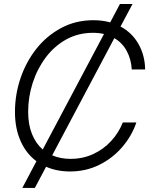

<svg xmlns="http://www.w3.org/2000/svg" viewBox="-20 -839 742 952"><path d="M90.8 92.8 160.6 -39.6Q109.4 -77.6 81.8 -140.4Q54.2 -203.1 54.2 -283.7Q54.2 -370.1 81.8 -451.4Q109.4 -532.7 160.6 -597.4Q211.9 -662.1 283.7 -700.4Q355.5 -738.8 443.4 -738.8Q487.8 -738.8 526.4 -728L574.7 -819.3H637.2L577.6 -707.5Q635.7 -676.3 667.2 -619.9Q698.7 -563.5 699.7 -494.6H633.3Q630.4 -545.4 608.6 -585.9Q586.9 -626.5 546.9 -649.9L238.8 -68.8Q279.3 -51.3 329.6 -51.3Q390.6 -51.3 441.9 -75Q493.2 -98.6 531 -139.6Q568.8 -180.7 588.9 -231.9H656.2Q633.3 -164.6 585.7 -109.4Q538.1 -54.2 471.9 -21.5Q405.8 11.2 327.1 11.2Q261.7 11.2 208.5 -12.2L152.8 92.8ZM191.9 -97.7 495.6 -670.4Q470.2 -676.3 440.9 -676.3Q368.2 -676.3 308.8 -643.6Q249.5 -610.8 207.3 -554.7Q165 -498.5 142.3 -428.5Q119.6 -358.4 119.6 -284.2Q119.6 -222.2 138.4 -175Q157.2 -127.9 191.9 -97.7Z"/></svg>

Font: Inter Display Light
Style: Italic
Weight: 300
Italic angle: -9.39999°
Designer: Rasmus Andersson
Foundry: rsms
Version: Version 4.000;git-a52131595